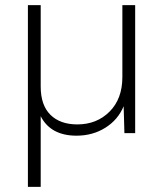

<svg xmlns="http://www.w3.org/2000/svg" viewBox="-20 -520 638 750"><path d="M89 210V-500H139V-182Q139 -109 177 -71.5Q215 -34 282 -34Q358 -34 408 -84Q458 -134 458 -219V-500H508V0H466L463 -105Q441 -52 391.5 -21Q342 10 279 10Q178 10 139 -66V210Z"/></svg>

Font: Elaine Sans Light
Style: Regular
Weight: 300
Designer: Wei Huang
Foundry: Wei Huang
Version: Version 2.001;December 24, 2019;FontCreator 12.0.0.2547 64-b